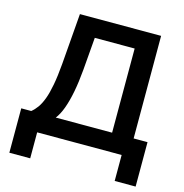

<svg xmlns="http://www.w3.org/2000/svg" viewBox="-125 -844 1070 1115"><g transform="rotate(15 410.0 -286.0)"><path d="M30.8 156.2V-110.8H90.8Q109.4 -125.5 125.5 -147.9Q141.6 -170.4 154.8 -205.8Q168 -241.2 177.7 -293.5Q187.5 -345.7 193.8 -420.4L218.3 -727.5H706.5V-110.8H790V156.2H664.1V0H156.2V156.2ZM238.3 -110.8H577.1V-616.7H337.4L321.3 -420.4Q314.9 -346.2 303.5 -286.4Q292 -226.6 275.9 -182.4Q259.8 -138.2 238.3 -110.8Z"/></g></svg>

Font: Inter 24pt SemiBold
Style: Regular
Weight: 600
Designer: Rasmus Andersson
Foundry: rsms
Version: Version 4.001;git-66647c0bb